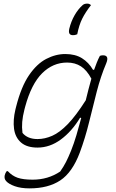

<svg xmlns="http://www.w3.org/2000/svg" viewBox="-20 -834 640 1059"><path d="M382 -640Q369 -640 363.5 -648Q358 -656 362 -675Q372 -716 391.5 -750Q411 -784 436 -806Q445 -814 461 -814Q469 -814 473.5 -811.5Q478 -809 482 -806Q451 -766 433.5 -731Q416 -696 406 -645Q401 -643 395.5 -641.5Q390 -640 382 -640ZM340 -536Q395 -536 432 -513Q469 -490 493 -449H499Q506 -469 514 -489Q522 -509 531 -526Q540 -529 548 -529Q584 -529 566 -485Q535 -412 513.5 -328Q492 -244 471 -158.5Q450 -73 420 8Q379 117 312.5 161Q246 205 143 205Q95 205 61.5 193Q28 181 14 165Q2 152 6 133Q9 120 17 110H23Q47 136 77.5 146.5Q108 157 160 157Q245 157 312 112Q331 85 344 59.5Q357 34 372 -3Q388 -43 401.5 -88.5Q415 -134 428 -183L422 -185Q376 -109 315.5 -64.5Q255 -20 187 -20Q128 -20 96 -48Q64 -76 57.5 -123.5Q51 -171 65 -230L69 -246Q97 -356 140 -419Q183 -482 235 -509Q287 -536 340 -536ZM104 -101Q132 -67 187 -67Q227 -67 268 -85Q309 -103 354 -149.5Q399 -196 453 -281Q460 -311 468 -341Q476 -371 484 -400Q459 -447 426.5 -468Q394 -489 350 -489Q272 -489 212.5 -430Q153 -371 119 -246L115 -231Q105 -192 102.5 -161.5Q100 -131 104 -101Z"/></svg>

Font: Recursive Sn Csl St Lt
Style: Italic
Weight: 300
Italic angle: -15°
Version: Version 1.079;hotconv 1.0.112;makeotfexe 2.5.65598; ttfautoh